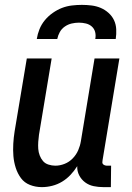

<svg xmlns="http://www.w3.org/2000/svg" viewBox="-20 -760 540 788"><path d="M152 8Q126 8 103 -1Q80 -10 66 -29Q52 -48 44.5 -71.5Q37 -95 35 -119.5Q33 -144 34.5 -170Q36 -196 40 -221L90 -520H192L140 -207Q138 -193 137 -178Q136 -163 137 -149Q138 -135 143 -122Q148 -109 156.5 -99Q165 -89 179 -84.5Q193 -80 207 -80Q226 -80 245 -87.5Q264 -95 278.5 -110Q293 -125 301 -143.5Q309 -162 312 -181L368 -520H470L401 -103Q400 -98 400 -93.5Q400 -89 403 -86Q406 -83 410.5 -81.5Q415 -80 419 -80H436L435 8H404Q384 8 364.5 4Q345 0 329.5 -11.5Q314 -23 305 -40.5Q296 -58 297 -78Q285 -59 269.5 -42.5Q254 -26 235 -14.5Q216 -3 194.5 2.5Q173 8 152 8ZM131 -600Q134 -620 142 -640Q150 -660 164 -677Q178 -694 196.5 -707Q215 -720 234.5 -727.5Q254 -735 275 -737.5Q296 -740 316 -740Q336 -740 356 -737.5Q376 -735 393.5 -727.5Q411 -720 425.5 -707Q440 -694 448 -677Q456 -660 457 -640Q458 -620 455 -600H371Q374 -615 370.5 -628.5Q367 -642 357 -651Q347 -660 333 -663.5Q319 -667 304 -667Q289 -667 274 -663.5Q259 -660 246 -651Q233 -642 225.5 -628.5Q218 -615 215 -600Z"/></svg>

Font: Iosevka Curly Semibold
Style: Italic
Weight: 600
Italic angle: -9°
Monospace: yes
Designer: Belleve Invis
Foundry: Belleve Invis
Version: Version 22.1.2; ttfautohint (v1.8.4)